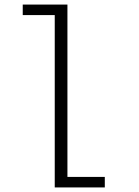

<svg xmlns="http://www.w3.org/2000/svg" viewBox="-20 -820 610 840"><path d="M275 -46H438.5V0H219.5V-754H79.5V-800H275Z"/></svg>

Font: League Mono Narrow UltraLight
Style: Regular
Weight: 200
Width: 3
Designer: Tyler Finck
Foundry: The League of Moveable Type / Tyler Finck
Version: Version 2.210